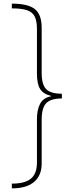

<svg xmlns="http://www.w3.org/2000/svg" viewBox="-20 -819 385 1055"><path d="M45 -799Q133 -799 171 -769.5Q209 -740 209 -666V-418Q209 -354 234 -329Q259 -304 320 -304V-278Q259 -278 234 -252Q209 -226 209 -161V80Q209 145 167.5 180.5Q126 216 45 216V190Q117 190 150 162.5Q183 135 183 74V-165Q183 -216 200.5 -249Q218 -282 261 -290V-292Q218 -302 200.5 -330Q183 -358 183 -414V-660Q183 -704 170.5 -728.5Q158 -753 128 -763Q98 -773 45 -773Z"/></svg>

Font: Noto Sans Sinhala UI ExtraCondensed Thin
Style: Regular
Weight: 100
Width: 2
Designer: Jelle Bosma - Monotype Design Team
Foundry: Monotype Imaging Inc.
Version: Version 2.006; ttfautohint (v1.8.4.7-5d5b)